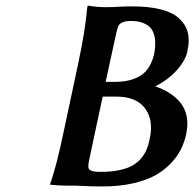

<svg xmlns="http://www.w3.org/2000/svg" viewBox="-20 -671 702 694"><path d="M400.9 -554.2 361.8 -375H394Q453.6 -375 489.7 -398.7Q525.9 -422.4 538.1 -480Q541 -499.5 541 -515.1Q541 -538.6 533.7 -554.9Q526.4 -571.3 513.4 -579.6Q500.5 -587.9 486.6 -591.6Q472.7 -595.2 456.1 -595.2Q434.6 -595.2 423.6 -590.6Q412.6 -585.9 408.7 -578.6Q404.8 -571.3 400.9 -554.2ZM351.1 -321.8 301.8 -90.8Q298.8 -76.7 299.3 -67.4Q299.8 -58.1 310.1 -54Q320.3 -49.8 344.2 -49.8Q381.8 -49.8 410.6 -55.9Q439.5 -62 458 -72.3Q476.6 -82.5 489.7 -98.1Q502.9 -113.8 509.8 -130.1Q516.6 -146.5 521 -168Q525.9 -191.4 525.9 -208Q525.9 -259.8 494.1 -290.8Q462.4 -321.8 399.9 -321.8ZM361.8 -645Q389.6 -645 418 -647Q429.2 -647.9 458 -647.9Q516.6 -647.9 558.3 -637.7Q600.1 -627.4 621.8 -609.1Q643.6 -590.8 652.8 -570.6Q662.1 -550.3 662.1 -525.9Q662.1 -505.4 657.2 -488.8H658.2Q650.9 -451.7 617.9 -416Q585 -380.4 541 -358.9Q594.7 -340.8 626 -306.9Q657.2 -272.9 657.2 -224.1Q657.2 -206.1 652.8 -185.1Q646.5 -157.2 634.3 -132.1Q622.1 -106.9 598.4 -81.5Q574.7 -56.2 542.7 -38.1Q510.7 -20 461.7 -8.5Q412.6 2.9 353 2.9Q302.2 2.9 275.9 1Q263.7 0 227.1 0Q207.5 0 190.9 -1Q174.3 -2 167 -2.9L160.2 -3.9Q182.6 -62.5 211.9 -203.1Q213.9 -211.4 263.2 -443.8Q287.6 -558.1 294.9 -640.1Q294.9 -640.6 295.9 -645.5Q296.9 -650.4 296.9 -650.9Q331.1 -645 361.8 -645Z"/></svg>

Font: Linear Smooth
Style: Bold Italic
Weight: 700
Designer: Philipp H. Poll, Flanker
Foundry: Philipp H. Poll, reworked by Flanker
Version: Version 1.061 | FøM Fix